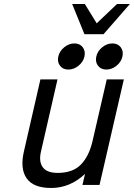

<svg xmlns="http://www.w3.org/2000/svg" viewBox="-20 -920 666 955"><path d="M467.5 -593Q453 -612 459 -639Q465 -666 488.5 -685Q512 -704 539 -704Q566 -704 580.5 -685Q595 -666 589 -639Q583 -612 559.5 -593Q536 -574 509 -574Q482 -574 467.5 -593ZM278.5 -593Q264 -612 270 -639Q276 -666 299.5 -685Q323 -704 350 -704Q377 -704 391.5 -685Q406 -666 400 -639Q394 -612 370.5 -593Q347 -574 320 -574Q293 -574 278.5 -593ZM596 -525 475 0H390L403 -55Q328 15 235 15Q146 15 112.5 -33Q79 -81 99 -167L181 -525H266L184 -167Q172 -117 192.5 -88.5Q213 -60 267 -60Q341 -60 381.5 -100.5Q422 -141 440 -217L511 -525ZM495 -750H400L339 -900H402L461 -804L562 -900H626Z"/></svg>

Font: Miedinger
Style: Italic
Weight: 400
Italic angle: -13°
Version: Version 001.000